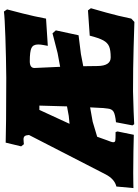

<svg xmlns="http://www.w3.org/2000/svg" viewBox="93 -816 706 980"><g transform="rotate(-90 446.0 -326.0)"><path d="M382 -130Q382 -135 383.5 -143.5Q385 -152 385 -162L388 -219L315 -206L238 -183L219 -130Q217 -125 213.5 -115.5Q210 -106 210 -101Q210 -92 218.5 -90.5Q227 -89 262 -89L265 -79L248 4Q223 3 163 2Q103 1 54 1Q24 1 3 1.5Q-18 2 -24 2L-16 -85Q22 -94 46 -140L247 -531Q246 -547 241 -553Q236 -559 225 -559Q216 -559 209 -558Q202 -557 200 -557L189 -571L208 -650Q236 -649 326 -648Q416 -647 538 -647Q643 -648 746 -651.5Q849 -655 877 -659L888 -643Q883 -625 867.5 -564Q852 -503 841 -444L702 -435Q703 -440 706 -456.5Q709 -473 709 -484Q709 -510 691 -518.5Q673 -527 623 -527Q589 -527 589 -503L595 -372L665 -385L766 -411L781 -394L756 -278L660 -266L598 -254L599 -181Q600 -114 643 -114Q680 -114 699 -122Q718 -130 730 -152Q742 -174 754 -221L883 -230L894 -215Q889 -198 872 -137.5Q855 -77 841 -9L824 7Q796 6 693.5 3Q591 0 470 0Q418 1 367.5 3Q317 5 302 6L296 -3L312 -87Q352 -91 366 -99.5Q380 -108 382 -130ZM393 -337 397 -478H375L304 -324L344 -328Z"/></g></svg>

Font: Alegreya Black
Style: Italic
Weight: 900
Italic angle: -7°
Designer: Juan Pablo del Peral
Foundry: Huerta Tipografica
Version: Version 2.007; ttfautohint (v1.6)